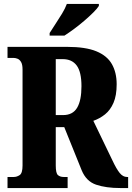

<svg xmlns="http://www.w3.org/2000/svg" viewBox="-20 -951 668 971"><path d="M18 0V-56H50Q65 -56 79.5 -65.5Q94 -75 94 -114V-599Q94 -625 86.5 -637.5Q79 -650 68.5 -654Q58 -658 50 -658H18V-714H319Q413 -714 467.5 -691.5Q522 -669 546 -626.5Q570 -584 570 -525Q570 -468 554 -431Q538 -394 511 -372.5Q484 -351 452 -340L548 -141Q569 -96 585.5 -76Q602 -56 622 -56H628V0H589Q516 0 466 -17Q416 -34 393 -90L305 -308H262V-114Q262 -75 273 -65.5Q284 -56 302 -56H322V0ZM299 -369Q348 -369 370 -406Q392 -443 392 -515Q392 -587 368 -619.5Q344 -652 297 -652H262V-369ZM231 -784Q244 -805 261 -830.5Q278 -856 294 -882.5Q310 -909 318 -931H480V-921Q472 -908 452.5 -888.5Q433 -869 407.5 -847Q382 -825 355 -805Q328 -785 306 -771H231Z"/></svg>

Font: Noto Serif Sinhala ExtraCondensed Black
Style: Regular
Weight: 900
Width: 2
Designer: Jelle Bosma - Monotype Design Team
Foundry: Monotype Imaging Inc.
Version: Version 2.007; ttfautohint (v1.8.4.7-5d5b)